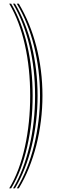

<svg xmlns="http://www.w3.org/2000/svg" viewBox="-20 -820 310 1040"><path d="M81.8 200H71.2Q101.8 150 125.1 91.4Q148.5 32.8 164.4 -31.9Q180.2 -96.5 188.5 -164.6Q196.8 -232.8 196.8 -301.8Q196.8 -371.8 188.5 -439.1Q180.2 -506.5 164.4 -570Q148.5 -633.5 125.1 -691.4Q101.8 -749.2 71.2 -800H81.8Q112.8 -748.5 136.6 -690.2Q160.5 -632 176.9 -568.5Q193.2 -505 201.6 -438Q210 -371 210 -301.8Q210 -233.8 201.6 -166Q193.2 -98.2 176.9 -33.6Q160.5 31 136.6 90.1Q112.8 149.2 81.8 200ZM61 200H50.8Q79.8 152 102 94.1Q124.2 36.2 139.5 -28.2Q154.8 -92.8 162.4 -161.9Q170 -231 170 -301.8Q170 -373.2 162.4 -441.5Q154.8 -509.8 139.5 -573.2Q124.2 -636.8 102 -693.9Q79.8 -751 50.8 -800H61Q90.8 -750 113.6 -692.6Q136.5 -635.2 152 -571.8Q167.5 -508.2 175.5 -440.4Q183.5 -372.5 183.5 -301.8Q183.5 -231.8 175.5 -163.1Q167.5 -94.5 152 -30Q136.5 34.5 113.6 92.8Q90.8 151 61 200ZM40.5 200H30Q58.2 153.8 79.5 96.9Q100.8 40 115 -24.6Q129.2 -89.2 136.4 -159.1Q143.5 -229 143.5 -301.8Q143.5 -374.8 136.4 -443.9Q129.2 -513 115 -576.4Q100.8 -639.8 79.5 -696.1Q58.2 -752.5 30 -800H40.5Q69.2 -751.8 91 -695Q112.8 -638.2 127.5 -574.9Q142.2 -511.5 149.5 -442.8Q156.8 -374 156.8 -301.8Q156.8 -230 149.5 -160.5Q142.2 -91 127.5 -26.4Q112.8 38.2 91 95.5Q69.2 152.8 40.5 200Z"/></svg>

Font: Big Shoulders Inline Display Thin
Style: Regular
Weight: 400
Version: Version 2.002